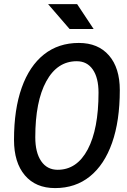

<svg xmlns="http://www.w3.org/2000/svg" viewBox="-20 -914 626 943"><path d="M250.5 9.8Q155.3 9.8 102.1 -53Q48.8 -115.7 48.8 -227.5Q48.8 -377 86.7 -483.4Q124.5 -589.8 195.8 -646.5Q267.1 -703.1 367.2 -703.1Q461.9 -703.1 515.1 -641.8Q568.4 -580.6 568.4 -471.2Q568.4 -320.3 530.5 -212.6Q492.7 -105 421.6 -47.6Q350.6 9.8 250.5 9.8ZM263.2 -80.1Q357.9 -80.1 410.9 -180.2Q463.9 -280.3 463.9 -459Q463.9 -531.7 435.8 -572.5Q407.7 -613.3 356.9 -613.3Q261.2 -613.3 207.3 -514.6Q153.3 -416 153.3 -239.7Q153.3 -164.6 182.4 -122.3Q211.4 -80.1 263.2 -80.1ZM321.8 -771.5 216.3 -893.6H358.9L439.9 -771.5Z"/></svg>

Font: Cascadia Mono
Style: Italic
Weight: 400
Italic angle: -10°
Monospace: yes
Designer: Aaron Bell
Foundry: Saja Typeworks
Version: Version 2404.023; ttfautohint (v1.8.4)